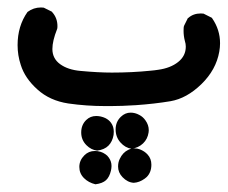

<svg xmlns="http://www.w3.org/2000/svg" viewBox="-20 -124 594 501"><path d="M200.2 281.2Q211.4 270 227.5 270Q243.2 270 254.9 278.3Q260.3 281.7 264.2 287.6Q271 297.4 271 309.1Q271 314.5 269.5 321.3Q265.6 337.9 256.6 346.2Q247.6 354.5 229 356.9Q210.9 352.5 199.2 340.8Q187 328.6 187 311.5Q187 294.4 200.2 281.2ZM288.1 310.5Q288.1 299.3 292.5 290.5Q300.3 273.9 314.5 267.1Q321.8 263.2 330.6 263.2Q338.4 263.2 344.7 265.6Q357.4 270.5 365.2 279.3Q375 290 375 305.7Q375 325.7 362.8 337.9L357.4 342.3Q343.8 352.1 329.1 353Q313 352.1 299.8 338.4Q288.1 326.2 288.1 310.5ZM205.6 254.9Q191.9 241.2 191.9 221.7Q191.9 201.7 205.1 189Q215.8 178.7 231 178.7Q243.2 178.7 254.9 184.1Q264.6 189 270 196.8Q276.9 206.5 276.9 219.7Q276.9 223.6 276.4 228Q273.4 245.6 262.9 256.1Q252.4 266.6 233.4 269Q217.8 267.1 205.6 254.9ZM295.4 180.7Q306.6 169.9 320.8 169.9Q332.5 169.9 343.3 175.8Q353 180.7 359.4 189.9Q368.2 202.1 368.2 215.8Q368.2 218.8 367.7 221.7Q365.2 238.8 353.3 250.2Q341.3 261.7 323.2 264.2Q306.6 261.7 294.2 247.6Q281.7 233.4 281.7 213.6Q281.7 193.8 295.4 180.7ZM25.9 -6.3Q25.9 -56.2 51.8 -92.8Q67.4 -104.5 86.9 -104.5Q89.8 -104.5 94.2 -104L115.7 -93.3L116.2 -92.3Q129.9 -77.1 129.9 -55.7Q129.9 -49.3 128.9 -47.9Q116.7 -17.1 116.7 3.9Q116.7 28.8 137 43.5Q157.2 58.1 189.5 61Q236.8 65.4 272 65.4Q324.2 65.4 372.6 60.5Q383.3 59.6 392.6 58.1Q424.8 53.7 444.8 37.8Q464.8 22 464.8 -2.4Q464.8 -9.8 462.4 -17.1Q459 -30.3 459 -43.5Q459 -53.7 460 -56.2L470.2 -76.7L471.2 -77.1Q484.4 -88.9 503.9 -88.9Q506.8 -88.9 511.2 -88.4L532.7 -77.6L533.7 -76.2Q554.2 -46.4 554.2 -11.2Q554.2 -0.5 552.2 10.7Q543.9 58.1 505.6 95.5Q467.3 132.8 424.8 140.1Q383.3 147 335 150.4Q296.9 152.8 269.5 152.8Q261.7 152.8 254.9 152.8Q205.6 152.8 158.2 146Q109.9 138.7 77.6 109.4Q44.9 80.1 34.2 45.4Q25.9 20.5 25.9 -6.3Z"/></svg>

Font: Bakudai
Style: Medium
Weight: 500
Version: Version 1.48